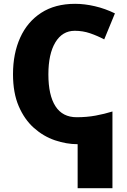

<svg xmlns="http://www.w3.org/2000/svg" viewBox="-20 -744 664 1004"><path d="M373 -724Q422 -724 476 -711.5Q530 -699 581 -674L525 -538Q489 -557 451 -570Q413 -583 371 -583Q306 -583 269.5 -522.5Q233 -462 233 -355Q233 -246 270 -188.5Q307 -131 381 -131Q434 -131 480 -139.5Q526 -148 568 -161V240H386V10Q327 10 267 -10.5Q207 -31 157.5 -75Q108 -119 78 -188.5Q48 -258 48 -356Q48 -464 85.5 -547Q123 -630 195.5 -677Q268 -724 373 -724Z"/></svg>

Font: Noto Sans Disp ExtBd
Style: Regular
Weight: 800
Designer: Monotype Design Team
Foundry: Monotype Imaging Inc.
Version: Version 2.000;GOOG;noto-source:20170915:90ef993387c0; ttfaut